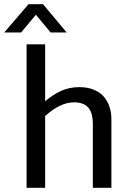

<svg xmlns="http://www.w3.org/2000/svg" viewBox="-57 -890 617 910"><path d="M157 0H69V-680H157V-410Q190 -439 230 -458Q270 -477 318 -477Q357 -477 386 -465.5Q415 -454 433.5 -433.5Q452 -413 461.5 -385Q471 -357 471 -324V0H383V-302Q383 -356 361 -380.5Q339 -405 294 -405Q260 -405 225.5 -388Q191 -371 157 -340ZM259 -736H183L113 -820L43 -736H-37L78 -870H147Z"/></svg>

Font: Ek Mukta
Style: Regular
Weight: 400
Designer: Girish Dalvi and Yashodeep Gholap
Foundry: Ek Type
Version: Version 2.538;PS 1.001;hotconv 16.6.51;makeotf.lib2.5.65220;